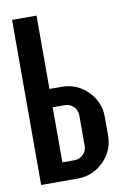

<svg xmlns="http://www.w3.org/2000/svg" viewBox="-78 -707 498 755"><g transform="rotate(-10 171.0 -329.5)"><path d="M122.1 -366.2H170.9Q231.4 -366.2 274.4 -323.2Q317.4 -280.3 317.4 -219.7V-146.5Q317.4 -85.9 274.4 -43Q231.4 0 170.9 0H24.4V-659.2H122.1ZM122.1 -73.2H170.9Q190.9 -73.2 205.3 -87.6Q219.7 -102.1 219.7 -122.1V-244.1Q219.7 -264.2 205.3 -278.6Q190.9 -293 170.9 -293H122.1Z"/></g></svg>

Font: Alegre Sans
Style: Regular
Weight: 400
Width: 3
Designer: GrandChaos9000
Version: Version 1.2.6 - August 1, 2014